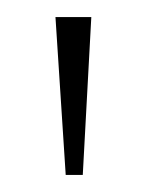

<svg xmlns="http://www.w3.org/2000/svg" viewBox="-20 -734 172 225"><path d="M57 -529 45 -714H87L77 -529Z"/></svg>

Font: Noto Serif Khmer Thin
Style: Regular
Weight: 250
Version: Version 2.003